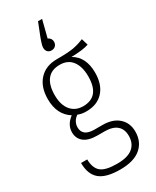

<svg xmlns="http://www.w3.org/2000/svg" viewBox="-244 -841 900 1107"><g transform="rotate(-30 205.5 -287.0)"><path d="M402 -516Q366 -503 286 -501Q359 -460 359 -355Q359 -276 318 -231Q277 -186 204 -186Q172 -186 149 -196Q132 -185 122.5 -168Q113 -151 113 -132Q113 -72 192 -72H244Q313 -72 351.5 -37Q390 -2 390 55Q390 123 343.5 162.5Q297 202 206 202Q112 202 70 166.5Q28 131 28 56H69Q70 114 100 139Q130 164 206 164Q278 164 311.5 136Q345 108 345 58Q345 13 317.5 -10.5Q290 -34 237 -34H191Q130 -34 100.5 -58Q71 -82 71 -123Q71 -173 119 -209Q46 -255 46 -358Q46 -439 89 -485.5Q132 -532 205 -532Q283 -532 318 -538.5Q353 -545 389 -560ZM92 -358Q92 -293 122 -257Q152 -221 203 -221Q314 -221 314 -356Q314 -421 286 -458.5Q258 -496 204 -496Q148 -496 120 -460.5Q92 -425 92 -358ZM171 -628Q171 -637 174 -648Q177 -659 181 -670.5Q185 -682 188 -690L222 -776H249L220 -662Q243 -651 243 -628Q243 -612 233 -601.5Q223 -591 206 -591Q190 -591 180.5 -601Q171 -611 171 -628Z"/></g></svg>

Font: Fira Sans Extra Condensed ExtraLight
Style: Regular
Weight: 275
Width: 1
Designer: Carrois Corporate & Edenspiekermann AG
Foundry: Carrois Corporate GbR & Edenspiekermann AG
Version: Version 4.203